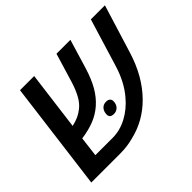

<svg xmlns="http://www.w3.org/2000/svg" viewBox="-139 -839 1047 1047"><g transform="rotate(-45 384.5 -315.5)"><path d="M113.8 -630.9H223.1L179.2 -290Q209 -296.9 229 -306.2Q249 -315.4 267.6 -330.1Q293.5 -350.1 311.5 -383.1Q329.6 -416 343.3 -459.5L395 -630.9H502.4L451.2 -460.9Q431.6 -397.5 406 -353Q380.4 -308.6 344.7 -277.3Q309.6 -246.6 266.8 -229.7Q224.1 -212.9 168 -205.1L153.8 -89.8H287.1Q343.3 -89.8 397.2 -118.2Q451.2 -146.5 494.1 -198.2Q547.4 -261.2 575.7 -354L660.2 -630.9H768.6L682.6 -352.1Q639.6 -211.9 551.8 -122.6Q469.2 -38.6 356.4 -12.7Q308.6 0 258.3 0H32.7ZM354 -201.7Q354 -225.1 366.7 -240Q379.4 -254.9 400.9 -254.9Q416.5 -254.9 424.3 -247.6Q432.1 -240.2 432.1 -229Q432.1 -205.6 418.7 -191.2Q405.3 -176.8 384.3 -176.8Q368.7 -176.8 361.3 -183.6Q354 -190.4 354 -201.7Z"/></g></svg>

Font: Viking Open Sans Light
Style: Bold Italic
Weight: 600
Italic angle: -12°
Foundry: Ascender Corporation
Version: Version 2.000